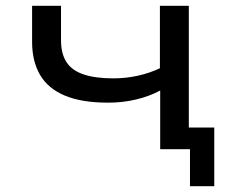

<svg xmlns="http://www.w3.org/2000/svg" viewBox="-20 -516 785 664"><path d="M637 128V0H534V-75H721V128ZM534 0V-203Q497 -183 451 -172Q405 -161 354 -161Q262 -161 204 -185.5Q146 -210 118.5 -257Q91 -304 91 -371V-496H191V-377Q191 -330 210 -301Q229 -272 269.5 -258.5Q310 -245 372 -245Q415 -245 456 -254Q497 -263 533 -280V-496H633V0Z"/></svg>

Font: Nunito Sans 7pt Expanded
Style: Regular
Weight: 400
Width: 7
Designer: Vernon Adams
Foundry: Vernon Adams
Version: Version 3.101;gftools[0.9.27]